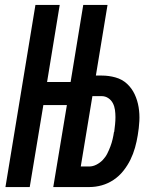

<svg xmlns="http://www.w3.org/2000/svg" viewBox="-20 -755 640 775"><path d="M2 0 123 -735H221L170 -424H265L316 -735H414L367 -450H391Q419 -450 446 -442.5Q473 -435 492.5 -417Q512 -399 523.5 -374.5Q535 -350 539.5 -322.5Q544 -295 542.5 -266.5Q541 -238 536 -209Q532 -184 525 -159Q518 -134 506.5 -110.5Q495 -87 478 -65.5Q461 -44 438.5 -29Q416 -14 391 -7Q366 0 341 0H195L250 -331H155L100 0ZM340 -83Q355 -83 369.5 -90.5Q384 -98 395 -109.5Q406 -121 413 -135Q420 -149 425.5 -163.5Q431 -178 434.5 -193Q438 -208 440 -222L441 -223Q443 -238 444.5 -253Q446 -268 446 -282.5Q446 -297 444 -311.5Q442 -326 435.5 -338.5Q429 -351 417 -359Q405 -367 390 -367H353L306 -83Z"/></svg>

Font: Iosevka Semibold Extended
Style: Italic
Weight: 600
Width: 7
Italic angle: -9°
Monospace: yes
Designer: Belleve Invis
Foundry: Belleve Invis
Version: Version 32.5.0; ttfautohint (v1.8.4)